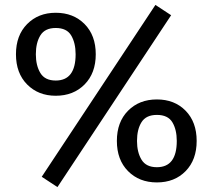

<svg xmlns="http://www.w3.org/2000/svg" viewBox="-20 -731 866 782"><path d="M677 -669 214 31 150 -11 613 -711ZM370 -510Q370 -433 324.5 -387Q279 -341 207 -341Q136 -341 90.5 -387Q45 -433 45 -510Q45 -587 90.5 -633Q136 -679 207 -679Q279 -679 324.5 -633Q370 -587 370 -510ZM126 -510Q126 -464 144.5 -433.5Q163 -403 207 -403Q288 -403 288 -510Q288 -556 270 -586.5Q252 -617 207 -617Q163 -617 144.5 -587Q126 -557 126 -510ZM781 -157Q781 -80 736 -34Q691 12 619 12Q547 12 501.5 -34Q456 -80 456 -157Q456 -234 501.5 -280Q547 -326 619 -326Q691 -326 736 -280Q781 -234 781 -157ZM538 -157Q538 -111 556.5 -80.5Q575 -50 619 -50Q700 -50 700 -157Q700 -203 682 -233Q664 -263 619 -263Q575 -263 556.5 -233.5Q538 -204 538 -157Z"/></svg>

Font: FiraGO
Style: Regular
Weight: 400
Designer: bBox Type
Foundry: bBox Type GmbH
Version: Version 1.001;April 20, 2020;FontCreator 12.0.0.2555 64-bit